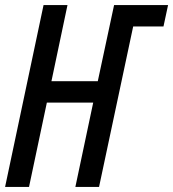

<svg xmlns="http://www.w3.org/2000/svg" viewBox="-21 -734 680 754"><path d="M-1 0 150 -714H244L181 -415H363L427 -714H639L621 -630H502L368 0H275L345 -331H163L93 0Z"/></svg>

Font: Noto Sans ExtraCondensed Medium
Style: Italic
Weight: 500
Width: 2
Italic angle: -12°
Designer: Monotype Design Team
Foundry: Monotype Imaging Inc.
Version: Version 2.013; ttfautohint (v1.8.4.7-5d5b)